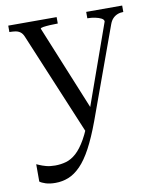

<svg xmlns="http://www.w3.org/2000/svg" viewBox="-84 -584 730 883"><g transform="rotate(-10 281.0 -143.0)"><path d="M332 -58 312 -19 285 32 81 -456Q75 -470 65.5 -477Q56 -484 43.5 -486Q31 -488 16 -488H15V-518H241V-488H239Q223 -488 204.5 -487Q186 -486 173 -484Q160 -482 160 -478ZM328 -17Q301 56 275 104.5Q249 153 221.5 181Q194 209 165 220.5Q136 232 104 232Q77 232 58.5 226Q40 220 31 213V132Q34 133 45 138Q56 143 74 148Q92 153 116 153Q143 153 167.5 146Q192 139 215 118.5Q238 98 260.5 58.5Q283 19 305 -45L317 -72L455 -460Q455 -469 443.5 -475Q432 -481 415 -484.5Q398 -488 381 -488H379V-518H547V-488Q532 -488 519.5 -483Q507 -478 497.5 -468Q488 -458 482 -441Z"/></g></svg>

Font: Roboto Serif 144pt
Style: Regular
Weight: 400
Version: Version 1.008